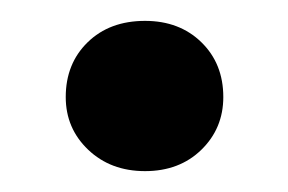

<svg xmlns="http://www.w3.org/2000/svg" viewBox="-20 -423 276 184"><path d="M43 -330Q43 -362 64 -382.5Q85 -403 119 -403Q152 -403 173 -382.5Q194 -362 194 -330Q194 -300 173 -279.5Q152 -259 119 -259Q86 -259 64.5 -279.5Q43 -300 43 -330Z"/></svg>

Font: AWOL-DM SemiBold
Style: Regular
Weight: 600
Designer: Colophon Foundry, Jonny Pinhorn, Mikhail Sharanda
Foundry: Colophon Foundry
Version: Version 1.000;Glyphs 3.2.3 (3260)